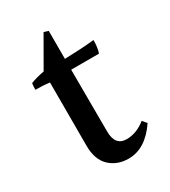

<svg xmlns="http://www.w3.org/2000/svg" viewBox="-152 -711 668 753"><g transform="rotate(-30 181.5 -334.5)"><path d="M208 -36Q156 -36 122.5 -68Q89 -100 89 -163V-449Q61 -453 25 -453Q25 -468 27 -482Q52 -492 89 -499L166 -633L186 -627V-500Q261 -502 320 -508Q320 -474 312 -451H186L187 -171Q187 -106 239 -106Q284 -106 325 -139L341 -120Q284 -36 208 -36Z"/></g></svg>

Font: Halant Medium
Style: Regular
Weight: 500
Designer: Hitesh Malaviya (Devanagari), Satya Rajpurohit (Latin)
Foundry: Indian Type Foundry
Version: Version 1.101;PS 1.0;hotconv 1.0.78;makeotf.lib2.5.61930; tt